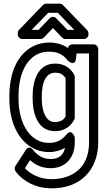

<svg xmlns="http://www.w3.org/2000/svg" viewBox="-20 -795 606 1048"><path d="M343 -61C321 -34 293 -15 248 -15C193 -15 155 -43 128 -81C100 -121 81 -182 81 -258V-268C81 -385 119 -463 180 -497C200 -508 223 -513 249 -513C299 -513 328 -494 350 -464C350 -464 390 -428 395 -476L398 -503H466V-18C466 87 415 145 346 169C321 178 293 183 262 183C199 183 147 157 116 123L144 79C173 105 209 123 256 123C336 123 388 68 388 -17V-45C388 -45 372 -97 343 -61ZM335 12C326 52 302 73 256 73C213 73 184 52 160 23C136 -7 120 25 120 25L64 111C59 119 59 132 65 140C106 196 177 233 262 233C298 233 332 228 363 217C451 186 516 105 516 -18V-528C516 -539 506 -553 491 -553H375C364 -553 354 -546 351 -533C325 -551 290 -563 249 -563C215 -563 184 -555 156 -540C72 -494 31 -394 31 -268V-258C31 -174 51 -103 87 -52C120 -5 174 35 248 35C282 35 310 26 335 12ZM280 -79C331 -79 366 -105 385 -142C387 -145 388 -149 388 -153V-375C388 -379 387 -383 385 -387C366 -423 331 -448 281 -448C184 -448 158 -350 158 -268V-258C158 -173 187 -79 280 -79ZM338 -368V-159C326 -140 311 -129 280 -129C267 -129 258 -132 250 -137C225 -153 208 -196 208 -258V-268C208 -349 232 -398 281 -398C311 -398 325 -388 338 -368ZM385 -632H348L287 -695C278 -705 262 -706 251 -695L190 -632H153L243 -725H296ZM463 -613C463 -618 461 -625 456 -630L324 -767C320 -771 313 -775 306 -775H232C226 -775 219 -772 214 -767L84 -632C80 -628 77 -622 77 -615V-607C77 -596 87 -582 102 -582H201C207 -582 214 -585 219 -590L269 -642L319 -590C323 -586 330 -582 337 -582H438C449 -582 463 -592 463 -607Z"/></svg>

Font: Asimov
Style: NarOu
Weight: 500
Designer: Google
Version: Version 2.000980; 2014